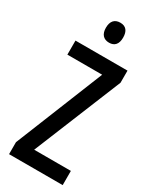

<svg xmlns="http://www.w3.org/2000/svg" viewBox="-232 -981 845 1042"><g transform="rotate(30 190.5 -460.0)"><path d="M192 -920C156 -920 137 -898 137 -857C137 -817 157 -795 192 -795C227 -795 245 -817 245 -857C245 -897 228 -920 192 -920ZM361 0V-89H131L355 -638V-714H29V-626H247L25 -75V0Z"/></g></svg>

Font: Noto Sans Khmer ExtraCondensed Medium
Style: Regular
Weight: 500
Width: 2
Designer: Danh Hong and the Monotype Design Team
Foundry: Monotype Imaging Inc.
Version: Version 2.004